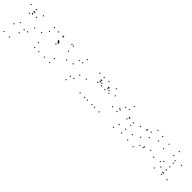

<svg xmlns="http://www.w3.org/2000/svg" viewBox="336 -2007 3667 3667"><g transform="rotate(45 2170.0 -173.0)"><path d="M207.8 -420.8V-440.8H187.8V-420.8ZM207.8 -523.4V-543.4H187.8V-523.4ZM67.3 -523.4V-543.4H47.3V-523.4ZM67.3 210V190H47.3V210ZM214.8 210V190H194.8V210ZM214.8 -413.8V-433.8H194.8V-413.8ZM385.6 -534.8V-554.8H365.6V-534.8ZM223.4 -465.5V-485.5H203.4V-465.5ZM202.2 -465.5V-485.5H182.2V-465.5ZM163.4 -380.4V-400.4H143.4V-380.4ZM315.2 -423.3V-443.3H295.2V-423.3ZM434.4 -252.8V-272.8H414.4V-252.8ZM388.8 -104.6V-124.6H368.8V-104.6ZM313.7 -86.1V-106.1H293.7V-86.1ZM166.2 -130.9V-150.9H146.2V-130.9ZM96.3 -29.5V-49.5H76.3V-29.5ZM288.5 21.5V1.5H268.5V21.5ZM587.5 -286.7V-306.7H567.5V-286.7Z M808.5 -523.3V-543.3H788.5V-523.3ZM808.5 10V-10H788.5V10ZM955.9 10V-10H935.9V10ZM955.9 -365.2V-385.2H935.9V-365.2ZM945.1 -374.7V-394.7H925.1V-374.7ZM945.1 -523.3V-543.3H925.1V-523.3ZM1101 10V-10H1081V10ZM1115.2 -106.6V-126.6H1095.2V-106.6ZM682.6 -106.6V-126.6H662.6V-106.6ZM696.8 10V-10H676.8V10ZM926.4 -406.8V-426.8H906.4V-406.8ZM926.4 -523.3V-543.3H906.4V-523.3ZM692.6 -523.3V-543.3H672.6V-523.3ZM678.4 -406.8V-426.8H658.4V-406.8ZM1200.1 -530V-550H1180.1V-530ZM1158.5 -534.8V-554.8H1138.5V-534.8ZM953.2 -392.2V-412.2H933.2V-392.2ZM929.1 -392.2V-412.2H909.1V-392.2ZM936.8 -322.8V-342.8H916.8V-322.8ZM1203.7 -397.6V-417.6H1183.7V-397.6Z M1821.2 -259.4V-279.4H1801.2V-259.4ZM1568.4 -535.3V-555.3H1548.4V-535.3ZM1295.4 -253.8V-273.8H1275.4V-253.8ZM1554.8 22V2H1534.8V22ZM1437.6 -290V-310H1417.6V-290ZM1473.8 -414.2V-434.2H1453.8V-414.2ZM1551.7 -432.1V-452.1H1531.7V-432.1ZM1679.8 -225.3V-245.3H1659.8V-225.3ZM1643.1 -100.7V-120.7H1623.1V-100.7ZM1565.2 -82.3V-102.3H1545.2V-82.3Z M2038.8 -418.4V-438.4H2018.8V-418.4ZM2038.8 -523.3V-543.3H2018.8V-523.3ZM1923.2 -523.3V-543.3H1903.2V-523.3ZM1923.2 10V-10H1903.2V10ZM2045.6 10V-10H2025.6V10ZM2045.6 -411.4V-431.4H2025.6V-411.4ZM2239.9 -423.9V-443.9H2219.9V-423.9ZM2159.8 -534.8V-554.8H2139.8V-534.8ZM2047.2 -449.2V-469.2H2027.2V-449.2ZM2033.4 -449.2V-469.2H2013.4V-449.2ZM2017.6 -370.4V-390.4H1997.6V-370.4ZM2086.8 -414.3V-434.3H2066.8V-414.3ZM2118 -375.7V-395.7H2098V-375.7ZM2118 10V-10H2098V10ZM2241.5 10V-10H2221.5V10ZM2435.7 -423.9V-443.9H2415.7V-423.9ZM2355.5 -534.8V-554.8H2335.5V-534.8ZM2245.4 -449.2V-469.2H2225.4V-449.2ZM2229.2 -449.2V-469.2H2209.2V-449.2ZM2213.3 -370.4V-390.4H2193.3V-370.4ZM2282.1 -414.3V-434.3H2262.1V-414.3ZM2313.8 -375.7V-395.7H2293.8V-375.7ZM2313.8 10V-10H2293.8V10ZM2436.8 10V-10H2416.8V10Z M2808.3 -432.2V-452.2H2788.3V-432.2ZM2914.8 -326.2V-346.2H2894.8V-326.2ZM2906.1 -270.8V-290.8H2886.1V-270.8ZM2939.8 -315.7V-335.7H2919.8V-315.7ZM2671.1 -315.7V-335.7H2651.1V-315.7ZM2671.1 -236.3V-256.3H2651.1V-236.3ZM3048.8 -236.3V-256.3H3028.8V-236.3ZM3048.8 -306.1V-326.1H3028.8V-306.1ZM2837.6 -535.3V-555.3H2817.6V-535.3ZM2550.8 -241V-261H2530.8V-241ZM2837.6 22V2H2817.6V22ZM3024.7 -9.1V-29.1H3004.7V-9.1ZM3026.9 -114.1V-134.1H3006.9V-114.1ZM2878.7 -91V-111H2858.7V-91ZM2694.7 -299.5V-319.5H2674.7V-299.5ZM2734.2 -410.8V-430.8H2714.2V-410.8Z M3192.1 -354.3V-374.3H3172.1V-354.3ZM3341 -211.1V-231.1H3321V-211.1ZM3520.9 -129.2V-149.2H3500.9V-129.2ZM3511.1 -104.7V-124.7H3491.1V-104.7ZM3441.8 -88.3V-108.3H3421.8V-88.3ZM3191.7 -131V-151H3171.7V-131ZM3203.2 3.2V-16.8H3183.2V3.2ZM3365.9 21.2V1.2H3345.9V21.2ZM3650.2 -167.3V-187.3H3630.2V-167.3ZM3460.4 -320.2V-340.2H3440.4V-320.2ZM3322.3 -383.7V-403.7H3302.3V-383.7ZM3331.8 -405.7V-425.7H3311.8V-405.7ZM3412.6 -421.3V-441.3H3392.6V-421.3ZM3630.6 -397.3V-417.3H3610.6V-397.3ZM3626 -517.3V-537.3H3606V-517.3ZM3480.2 -535.6V-555.6H3460.2V-535.6Z M4268.7 -380.6V-400.6H4248.7V-380.6ZM4054.9 -535.7V-555.7H4034.9V-535.7ZM3817.2 -499.1V-519.1H3797.2V-499.1ZM3804.7 -365V-385H3784.7V-365ZM4034.2 -410.3V-430.3H4014.2V-410.3ZM4121.9 -354.6V-374.6H4101.9V-354.6ZM4121.9 10V-10H4101.9V10ZM4268.7 10V-10H4248.7V10ZM4130.2 -298.9V-318.9H4110.2V-298.9ZM3785.1 -115.8V-135.8H3765.1V-115.8ZM3939.2 21.6V1.6H3919.2V21.6ZM4111.9 -33.9V-53.9H4091.9V-33.9ZM4133.9 -33.9V-53.9H4113.9V-33.9ZM4126.5 -110.8V-130.8H4106.5V-110.8ZM4015.2 -80.3V-100.3H3995.2V-80.3ZM3934 -142.3V-162.3H3914V-142.3ZM3979.2 -195.9V-215.9H3959.2V-195.9ZM4133.2 -203.2V-223.2H4113.2V-203.2Z"/></g></svg>

Font: Monaspace Argon Dots Var
Style: Regular
Weight: 400
Designer: Riley Cran and the Lettermatic Team
Version: Version 1.100 (Monaspace Argon Dots)